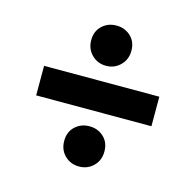

<svg xmlns="http://www.w3.org/2000/svg" viewBox="-90 -733 778 766"><g transform="rotate(15 299.5 -350.0)"><path d="M62 -289V-411H538V-289ZM300 -59Q265 -59 241 -82.5Q217 -106 217 -143Q217 -180 241 -202.5Q265 -225 300 -225Q335 -225 359 -202.5Q383 -180 383 -143Q383 -106 359 -82.5Q335 -59 300 -59ZM300 -475Q265 -475 241 -499Q217 -523 217 -559Q217 -596 241 -618.5Q265 -641 300 -641Q335 -641 359 -618.5Q383 -596 383 -559Q383 -523 359 -499Q335 -475 300 -475Z"/></g></svg>

Font: Montserrat Thin
Style: Bold
Weight: 700
Version: Version 9.000